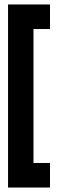

<svg xmlns="http://www.w3.org/2000/svg" viewBox="-20 -780 260 860"><path d="M16 -760V60H204V-50H130V-650H204V-760Z"/></svg>

Font: Fervojo
Style: Bold
Weight: 700
Designer: kohakuno
Version: ver.1.0